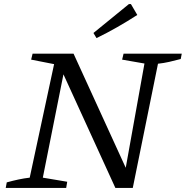

<svg xmlns="http://www.w3.org/2000/svg" viewBox="-20 -917 907 937"><path d="M583 -655H867L862 -629Q832 -621 805.5 -615Q779 -609 751 -606L628 0H543L276 -584L296 -586L189 -50L308 -30L303 0H8L13 -27Q42 -35 70 -41Q98 -47 125 -50L244 -604L132 -626L139 -655H339L607 -69L588 -67L685 -607L576 -626ZM451 -731 436 -756 609 -897H619L650 -844Q602 -813 553 -785Q504 -757 451 -731Z"/></svg>

Font: Piazzolla Thin
Style: Italic
Weight: 400
Italic angle: -11.3°
Version: Version 2.005